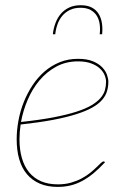

<svg xmlns="http://www.w3.org/2000/svg" viewBox="-20 -728 500 754"><path d="M45.5 0ZM405.5 -407Q405.5 -387.5 400.2 -369.8Q395 -352 381.2 -336Q367.5 -320 343 -306Q318.5 -292 280.2 -279.8Q242 -267.5 188 -257.2Q134 -247 61 -239Q56.5 -209.5 56.5 -181Q56.5 -140 66 -107.2Q75.5 -74.5 94.2 -51.5Q113 -28.5 141.2 -16.2Q169.5 -4 207.5 -4Q236 -4 259.2 -10.8Q282.5 -17.5 301 -27.5Q319.5 -37.5 333.8 -49Q348 -60.5 358.2 -70.5Q368.5 -80.5 375.5 -87.2Q382.5 -94 386.5 -94Q389.5 -94 391.5 -92L392.5 -91Q369 -65.5 346.8 -47.2Q324.5 -29 302 -17Q279.5 -5 256 0.5Q232.5 6 206.5 6Q166.5 6 136.2 -7Q106 -20 85.8 -44Q65.5 -68 55.5 -102.8Q45.5 -137.5 45.5 -181Q45.5 -217 52.5 -254.8Q59.5 -292.5 73.5 -327.5Q87.5 -362.5 108 -393.5Q128.5 -424.5 155.2 -447.5Q182 -470.5 214.8 -483.8Q247.5 -497 286.5 -497Q321.5 -497 344.5 -487.5Q367.5 -478 381 -464Q394.5 -450 400 -434.5Q405.5 -419 405.5 -407ZM286.5 -487Q239 -487 201.2 -466.5Q163.5 -446 135.2 -412.5Q107 -379 88.8 -336.2Q70.5 -293.5 62.5 -249Q136.5 -257 190 -267.2Q243.5 -277.5 280.5 -289.5Q317.5 -301.5 340.2 -315.2Q363 -329 375.5 -344Q388 -359 392.2 -374.8Q396.5 -390.5 396.5 -407Q396.5 -419 390.8 -433Q385 -447 372.2 -459Q359.5 -471 338.2 -479Q317 -487 286.5 -487ZM297 -707.5Q323 -707.5 340.2 -698.5Q357.5 -689.5 367.2 -673.8Q377 -658 380.2 -637.2Q383.5 -616.5 381 -593.5H371.5Q374 -613.5 371.5 -632.5Q369 -651.5 360.2 -665.8Q351.5 -680 335.8 -688.8Q320 -697.5 296 -697.5Q272 -697.5 254.2 -688.8Q236.5 -680 224.5 -665.8Q212.5 -651.5 205.8 -632.5Q199 -613.5 197 -593.5H187.5Q190 -616.5 197.8 -637.2Q205.5 -658 219 -673.8Q232.5 -689.5 251.8 -698.5Q271 -707.5 297 -707.5Z"/></svg>

Font: Lato Hairline
Style: Italic
Weight: 100
Italic angle: -7°
Designer: Lukasz Dziedzic
Foundry: tyPoland Lukasz Dziedzic
Version: Version 2.007; 2014-02-27